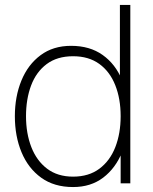

<svg xmlns="http://www.w3.org/2000/svg" viewBox="-20 -740 616 775"><path d="M275 15Q198.5 15 146.2 -22.8Q94 -60.5 67 -125.2Q40 -190 40 -271Q40 -350.5 66.5 -415Q93 -479.5 143.8 -517.2Q194.5 -555 267 -555Q342.5 -555 394.2 -518.2Q446 -481.5 472.5 -417.2Q499 -353 499 -271Q499 -190.5 472.8 -125.8Q446.5 -61 396.5 -23Q346.5 15 275 15ZM275 -27Q338.5 -27 381.2 -59Q424 -91 445.5 -146.2Q467 -201.5 467 -271Q467 -341.5 445.2 -396.2Q423.5 -451 380.8 -482Q338 -513 275 -513Q210.5 -513 168.2 -481.2Q126 -449.5 105.5 -394.8Q85 -340 85 -271Q85 -201.5 106.5 -146.2Q128 -91 170.2 -59Q212.5 -27 275 -27ZM506 0H467V-425H464V-720H506Z"/></svg>

Font: Manrope Variable Light
Style: Regular
Weight: 200
Designer: Mikhail Sharanda
Foundry: Mikhail Sharanda
Version: Version 4.505